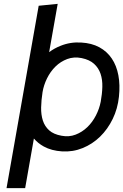

<svg xmlns="http://www.w3.org/2000/svg" viewBox="-20 -780 642 1000"><path d="M280.5 -760 236 -508.5Q263 -528.5 294.5 -541Q345.5 -562 402.5 -558.5Q457.5 -555.5 497.5 -533.8Q537.5 -512 562.2 -475.2Q587 -438.5 596.5 -388Q606 -337.5 599.5 -276.5Q593 -214 567 -160.5Q541 -107 501.2 -68.2Q461.5 -29.5 410.5 -8.8Q359.5 12 303 8.5Q248 5 208 -17Q178 -33.5 156.5 -58.5L111 200H14L181.5 -750ZM504.5 -250Q512 -290 513 -327.5Q514 -365 503.8 -395.5Q493.5 -426 470 -447.5Q446.5 -469 405 -477.5Q365 -485.5 330.2 -472.5Q295.5 -459.5 269 -433.5Q242.5 -407.5 225 -372Q207.5 -336.5 201.5 -299.5Q195 -258 194.2 -220.2Q193.5 -182.5 203.2 -152.2Q213 -122 236 -101.2Q259 -80.5 300.5 -73Q339.5 -65.5 373.8 -78.8Q408 -92 434.8 -117.8Q461.5 -143.5 479.5 -178.5Q497.5 -213.5 504.5 -250Z"/></svg>

Font: B612
Style: Italic
Weight: 400
Italic angle: -10°
Designer: Nicolas Chauveau, Thomas Paillot, Jonathan Favre-Lamarine, Jean-Luc Vinot
Foundry: AIRBUS
Version: Version 1.008